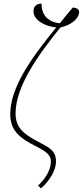

<svg xmlns="http://www.w3.org/2000/svg" viewBox="-20 -821 452 1049"><path d="M204 208C252 167 286 107 286 62C286 2 249 -15 192 -45C103 -91 66 -126 65 -201C65 -350 191 -524 310 -671C372 -684 410 -722 412 -750C414 -765 407 -777 378 -780C353 -751 329 -722 307 -694C236 -701 206 -746 207 -801C180 -801 163 -788 163 -759C163 -713 221 -678 287 -671C139 -490 36 -337 36 -197C37 -106 86 -67 182 -19C239 10 258 30 258 61C258 113 222 161 188 193Z"/></svg>

Font: Noto Serif Condensed Thin
Style: Italic
Weight: 100
Width: 3
Italic angle: -12°
Designer: Monotype Design Team
Foundry: Monotype Imaging Inc.
Version: Version 2.013